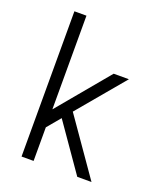

<svg xmlns="http://www.w3.org/2000/svg" viewBox="-136 -824 772 913"><g transform="rotate(20 250.0 -367.5)"><path d="M82 0V-735H143V-261L359 -520H436L238 -284L436 0H364L199 -237L143 -170V0Z"/></g></svg>

Font: Iosevka SS04 Light
Style: Regular
Weight: 300
Monospace: yes
Designer: Belleve Invis
Foundry: Belleve Invis
Version: Version 19.0.0; ttfautohint (v1.8.4)